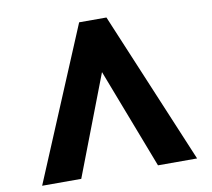

<svg xmlns="http://www.w3.org/2000/svg" viewBox="-88 -925 1133 1025"><g transform="rotate(-10 479.0 -412.5)"><path d="M553 -825 899 0H687L479 -542L271 0H59L405 -825Z"/></g></svg>

Font: Hussar
Style: BoldWeb
Weight: 700
Foundry: Cannot Into Space Fonts
Version: Version 2.00